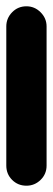

<svg xmlns="http://www.w3.org/2000/svg" viewBox="-20 -590 168 610"><path d="M0 -64H128V-506H0ZM64 -128Q37 -128 18.5 -109Q0 -90 0 -64Q0 -37 18.5 -18.5Q37 0 64 0Q90 0 109 -18.5Q128 -37 128 -64Q128 -90 109 -109Q90 -128 64 -128ZM64 -570Q37 -570 18.5 -551Q0 -532 0 -506Q0 -479 18.5 -460.5Q37 -442 64 -442Q90 -442 109 -460.5Q128 -479 128 -506Q128 -532 109 -551Q90 -570 64 -570Z"/></svg>

Font: Wavefont
Style: Bold
Weight: 700
Version: Version 3.004;gftools[0.9.33]